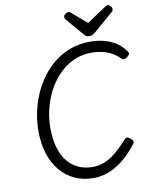

<svg xmlns="http://www.w3.org/2000/svg" viewBox="-128 -1359 1167 1471"><g transform="rotate(-10 455.5 -624.0)"><path d="M480 19Q399 19 333.5 -11Q268 -41 221 -97.5Q174 -154 149 -232.5Q124 -311 124 -409Q124 -481 139 -553.5Q154 -626 183.5 -694Q213 -762 256.5 -820Q300 -878 356.5 -922Q413 -966 482 -990.5Q551 -1015 632 -1015Q689 -1015 739.5 -1002Q790 -989 832.5 -961.5Q875 -934 905 -889Q914 -878 909.5 -869Q905 -860 892 -850Q879 -839 868.5 -837Q858 -835 846 -846Q819 -874 786 -892.5Q753 -911 713 -920.5Q673 -930 624 -930Q564 -930 510.5 -910Q457 -890 412 -854Q367 -818 331 -770Q295 -722 270 -664.5Q245 -607 231.5 -544Q218 -481 218 -416Q218 -332 236.5 -266.5Q255 -201 290 -156.5Q325 -112 375 -89Q425 -66 488 -66Q530 -66 567 -79Q604 -92 637.5 -115Q671 -138 702.5 -168.5Q734 -199 766 -234Q777 -245 788.5 -242Q800 -239 812 -227Q826 -215 828 -205Q830 -195 820 -183Q764 -112 707 -67Q650 -22 593 -1.5Q536 19 480 19ZM813 -1267Q824 -1267 835 -1255.5Q846 -1244 846 -1233Q846 -1227 844 -1222Q842 -1217 837 -1212L685 -1080Q673 -1071 662 -1064.5Q651 -1058 633 -1058Q617 -1058 607.5 -1065Q598 -1072 591 -1082L476 -1217Q471 -1224 470.5 -1228.5Q470 -1233 470 -1236Q470 -1248 484 -1257.5Q498 -1267 507 -1267Q516 -1267 521 -1263Q526 -1259 533 -1253L643 -1159L786 -1254Q793 -1258 799 -1262.5Q805 -1267 813 -1267Z"/></g></svg>

Font: Playwrite ZA
Style: Regular
Weight: 400
Designer: Veronika Burian, José Scaglione
Foundry: TypeTogether
Version: Version 1.002